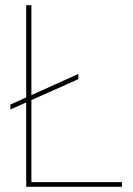

<svg xmlns="http://www.w3.org/2000/svg" viewBox="-20 -720 511 740"><path d="M20 -298V-317L282 -435V-415ZM81 0V-700H101V-18H450V0Z"/></svg>

Font: DM Sans 36pt Thin
Style: Regular
Weight: 250
Designer: Colophon Foundry, Jonny Pinhorn
Foundry: Colophon Foundry
Version: Version 4.004;gftools[0.9.30]